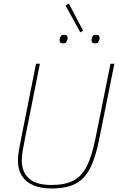

<svg xmlns="http://www.w3.org/2000/svg" viewBox="-20 -1061 679 1093"><path d="M185 -698H207L122 -271Q113 -227 108.5 -199Q104 -171 104 -148Q104 -82 145 -45Q186 -8 273 -8Q349 -8 397 -32.5Q445 -57 474 -114.5Q503 -172 523 -271L609 -698H631L545 -270Q524 -163 492 -101.5Q460 -40 408 -14Q356 12 273 12Q213 12 170.5 -6Q128 -24 105 -59.5Q82 -95 82 -148Q82 -176 87.5 -205Q93 -234 101 -276ZM437 -877 353 -1030 372 -1041 453 -886ZM339 -814Q327 -814 323 -819.5Q319 -825 319 -831Q319 -835 320 -838.5Q321 -842 322 -846Q324 -853 328.5 -858Q333 -863 345 -863Q357 -863 361 -857.5Q365 -852 365 -846Q365 -842 364.5 -839Q364 -836 362 -831Q360 -824 355.5 -819Q351 -814 339 -814ZM521 -814Q509 -814 505 -819.5Q501 -825 501 -831Q501 -835 502 -838.5Q503 -842 504 -846Q506 -853 510.5 -858Q515 -863 527 -863Q539 -863 543 -857.5Q547 -852 547 -846Q547 -842 546.5 -839Q546 -836 544 -831Q542 -824 537.5 -819Q533 -814 521 -814Z"/></svg>

Font: IBM Plex Sans Thin
Style: Italic
Weight: 250
Italic angle: -11.31°
Designer: Mike Abbink, Paul van der Laan, Pieter van Rosmalen
Foundry: Bold Monday
Version: Version 3.201